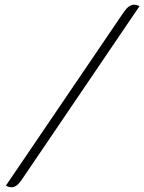

<svg xmlns="http://www.w3.org/2000/svg" viewBox="-20 -758 613 816"><path d="M507 -708Q528 -738 550 -738Q560 -738 573 -732L71 8Q50 38 29 38Q18 38 5 31Z"/></svg>

Font: K2D Thin
Style: Italic
Weight: 100
Italic angle: -10°
Designer: Katatrad Aksorn Co.,Ltd.
Foundry: Cadson Demak Co.,Ltd.
Version: Version 1.000; ttfautohint (v1.6)